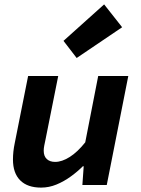

<svg xmlns="http://www.w3.org/2000/svg" viewBox="-20 -842 640 874"><path d="M167 12Q105 12 72 -21Q39 -54 39 -116Q39 -134 41 -152.5Q43 -171 47 -190L108 -496H245L187 -206Q184 -192 181.5 -179.5Q179 -167 179 -156Q179 -131 193 -118Q207 -105 231 -105Q262 -105 297.5 -127.5Q333 -150 368 -194L427 -496H564L466 0H355L361 -85H357Q333 -61 302 -38.5Q271 -16 237 -2Q203 12 167 12ZM329 -578 269 -656 454 -822 536 -718Z"/></svg>

Font: Source Code Pro ExtraLight
Style: Bold Italic
Weight: 700
Italic angle: -11°
Monospace: yes
Version: Version 1.016;hotconv 1.0.116;makeotfexe 2.5.65601